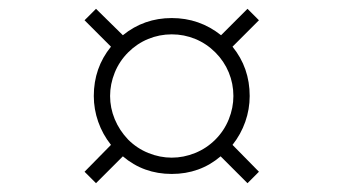

<svg xmlns="http://www.w3.org/2000/svg" viewBox="-20 -560 780 436"><path d="M542 -540 568 -514 508 -454Q547 -406 547 -342Q547 -312 537 -283.5Q527 -255 508 -231L568 -170L542 -144L481 -205Q434 -165 370 -165Q306 -165 259 -205L198 -144L172 -170L232 -231Q213 -255 203 -283.5Q193 -312 193 -342Q193 -406 232 -454L172 -514L198 -540L259 -480Q307 -519 370 -519Q433 -519 482 -480ZM230 -342Q230 -315 240.5 -289.5Q251 -264 271 -243Q291 -223 317 -212.5Q343 -202 370 -202Q397 -202 423 -212.5Q449 -223 469 -243Q489 -263 499.5 -289Q510 -315 510 -342Q510 -370 499.5 -395.5Q489 -421 469 -441Q449 -461 423.5 -471.5Q398 -482 370 -482Q342 -482 316.5 -471.5Q291 -461 271 -441Q251 -421 240.5 -395Q230 -369 230 -342Z"/></svg>

Font: Major Mono Display
Style: Regular
Weight: 400
Designer: Emre Parlak
Foundry: Emre Parlak
Version: Version 2.000; ttfautohint (v1.8) -l 8 -r 50 -G 200 -x 14 -D